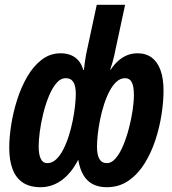

<svg xmlns="http://www.w3.org/2000/svg" viewBox="-20 -780 727 810"><path d="M151.9 9.8Q106 9.8 76.7 -9.5Q47.4 -28.8 33.2 -65.9Q19 -103 19 -157.2Q19 -200.7 27.3 -253.7Q35.6 -306.6 52.5 -359.6Q69.3 -412.6 95.2 -457Q121.1 -501.5 156.2 -528.3Q191.4 -555.2 235.8 -555.2Q261.7 -555.2 281 -546.6Q300.3 -538.1 313 -522.2Q325.7 -506.3 331.1 -484.9H334Q335.9 -502.4 338.1 -518.8Q340.3 -535.2 343 -549.3Q345.7 -563.5 348.1 -573.2L388.2 -759.8H507.8L466.8 -568.8Q464.8 -557.6 461.7 -544.2Q458.5 -530.8 454.3 -516.1Q450.2 -501.5 444.8 -485.8H446.8Q461.9 -508.3 479.2 -523.7Q496.6 -539.1 516.6 -547.1Q536.6 -555.2 560.1 -555.2Q596.2 -555.2 620.6 -536.6Q645 -518.1 657.5 -482.9Q669.9 -447.8 669.9 -397.9Q669.9 -352.5 661.6 -297.9Q653.3 -243.2 635.5 -189Q617.7 -134.8 589.6 -89.8Q561.5 -44.9 522 -17.6Q482.4 9.8 430.2 9.8Q397 9.8 372.6 -2.4Q348.1 -14.6 332.5 -40.3Q316.9 -65.9 310.1 -106Q289.6 -66.4 264.4 -40.8Q239.3 -15.1 210.9 -2.7Q182.6 9.8 151.9 9.8ZM179.2 -91.8Q199.7 -91.8 216.6 -107.4Q233.4 -123 246.8 -149.2Q260.3 -175.3 270.3 -207Q280.3 -238.8 286.9 -271.7Q293.5 -304.7 296.6 -334Q299.8 -363.3 299.8 -383.8Q299.8 -417 289.6 -433.6Q279.3 -450.2 257.8 -450.2Q235.4 -450.2 217.3 -428.5Q199.2 -406.7 185.3 -372.3Q171.4 -337.9 161.9 -298.6Q152.3 -259.3 147.7 -223.1Q143.1 -187 143.1 -163.1Q143.1 -127.9 152.1 -109.9Q161.1 -91.8 179.2 -91.8ZM431.2 -91.8Q450.7 -91.8 468 -112.1Q485.4 -132.3 499.3 -165.3Q513.2 -198.2 523.4 -237.1Q533.7 -275.9 539.3 -313.2Q544.9 -350.6 544.9 -378.9Q544.9 -416 535.9 -433.1Q526.9 -450.2 507.8 -450.2Q488.3 -450.2 471.9 -435.5Q455.6 -420.9 442.4 -396Q429.2 -371.1 419.2 -340.3Q409.2 -309.6 402.6 -277.1Q396 -244.6 392.6 -214.6Q389.2 -184.6 389.2 -161.1Q389.2 -127 399.2 -109.4Q409.2 -91.8 431.2 -91.8Z"/></svg>

Font: Open Sans Condensed
Style: Italic
Weight: 400
Width: 3
Italic angle: -12°
Designer: Monotype Design Team
Foundry: Monotype Imaging Inc.
Version: Version 3.000